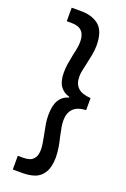

<svg xmlns="http://www.w3.org/2000/svg" viewBox="-179 -867 699 1068"><g transform="rotate(20 170.5 -333.0)"><path d="M48.8 146.5V65.4H78.1Q100.1 65.4 117.2 60.3Q134.3 55.2 146.2 38.3Q158.2 21.5 158.2 -11.7Q158.2 -28.3 155.5 -44.7Q152.8 -61 146.5 -94.7Q139.2 -128.9 135 -154.5Q130.9 -180.2 130.9 -207Q130.9 -263.2 149.9 -294.7Q168.9 -326.2 206.1 -336.9V-340.8Q169.4 -350.6 150.1 -378.9Q130.9 -407.2 130.9 -458Q130.9 -483.9 134.3 -506.6Q137.7 -529.3 145.5 -567.4Q151.9 -594.2 155 -613.3Q158.2 -632.3 158.2 -650.4Q158.2 -731.4 78.1 -731.4H48.8V-811.5H105.5Q170.9 -811.5 210.7 -778.6Q250.5 -745.6 251 -661.1Q250.5 -632.8 246.1 -607.9Q241.7 -583 233.4 -546.9Q225.6 -514.2 222.7 -498.3Q219.7 -482.4 219.7 -465.8Q219.7 -422.9 243.9 -400.4Q268.1 -377.9 319.3 -375V-303.7Q266.6 -300.8 243.2 -275.4Q219.7 -250 219.7 -208Q219.7 -188 222.9 -169.7Q226.1 -151.4 233.4 -116.2Q241.2 -85.4 245.8 -57.4Q250.5 -29.3 251 1Q250.5 59.1 230.7 91.3Q210.9 123.5 179.4 135Q147.9 146.5 105.5 146.5Z"/></g></svg>

Font: Reddit Sans Strawberry SemiBold
Style: Regular
Weight: 600
Designer: Stephen Hutchings
Foundry: Reddit
Version: Version 1.013